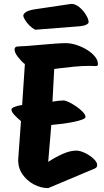

<svg xmlns="http://www.w3.org/2000/svg" viewBox="-20 -954 536 988"><path d="M161 -801Q147 -808 132.5 -822Q118 -836 109 -851Q100 -866 100 -874Q100 -883 114.5 -892.5Q129 -902 165 -907L347 -934Q368 -934 388.5 -917Q409 -900 422.5 -877.5Q436 -855 436 -840Q436 -833 424 -827Q412 -821 392 -819ZM228 14Q190 14 153.5 -5.5Q117 -25 94 -59.5Q71 -94 74 -139L88 -331Q69 -346 54 -362.5Q39 -379 39 -390Q39 -398 54.5 -404Q70 -410 94 -414L108 -624Q90 -638 72.5 -660.5Q55 -683 55 -699Q55 -715 74 -715Q88 -715 120 -717.5Q152 -720 190 -723.5Q228 -727 263 -729.5Q298 -732 318 -732Q345 -732 374 -722.5Q403 -713 428 -697.5Q453 -682 468.5 -663Q484 -644 484 -624Q484 -614 474 -614Q465 -614 457 -614.5Q449 -615 441 -615Q402 -615 362 -611Q322 -607 293.5 -603.5Q265 -600 259 -599L250 -431Q285 -437 307 -437Q317 -437 335.5 -428Q354 -419 373.5 -405.5Q393 -392 406.5 -377.5Q420 -363 420 -352Q420 -345 402.5 -338.5Q385 -332 358 -326.5Q331 -321 300.5 -317Q270 -313 244 -311L228 -121Q268 -147 305 -163Q342 -179 372 -179Q392 -179 417 -167Q442 -155 461 -137.5Q480 -120 480 -105Q480 -92 468 -87Z"/></svg>

Font: Protest Riot
Style: Regular
Weight: 400
Designer: Octavio Pardo
Foundry: Ashler Design
Version: Version 2.005; ttfautohint (v1.8.4.7-5d5b)